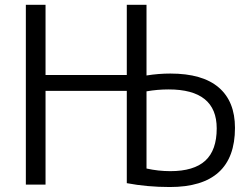

<svg xmlns="http://www.w3.org/2000/svg" viewBox="-20 -750 1019 780"><path d="M85 0V-730.5H165V-445.3H495.1V-730.5H575.2V-443.4Q624 -451.2 671.9 -451.2Q802.7 -451.2 868.7 -394.5Q934.6 -337.9 934.6 -230.5Q934.6 9.8 669.9 9.8Q578.1 9.8 495.1 -5.9V-380.9H165V0ZM575.2 -65.4Q623 -54.7 671.9 -54.7Q767.6 -54.7 814 -97.2Q860.4 -139.6 860.4 -228.5Q860.4 -386.7 665 -386.7Q619.1 -386.7 575.2 -378.9Z"/></svg>

Font: GenEi M Gothic v2 Regular
Style: Regular
Weight: 400
Version: Version 2.0